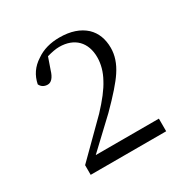

<svg xmlns="http://www.w3.org/2000/svg" viewBox="-111 -990 598 619"><g transform="rotate(-30 188.5 -681.0)"><path d="M336 -464V-511H101L204 -608C245 -649 274 -682 289 -705C307 -732 316 -759 316 -786C316 -819 306 -846 285 -866C262 -887 230 -898 189 -898C155 -898 126 -890 102 -873C75 -856 59 -832 53 -802C58 -791 68 -785 81 -785C94 -785 105 -797 112 -821L127 -864C145 -869 160 -872 173 -872C230 -872 263 -837 263 -782C263 -757 256 -731 242 -706C229 -681 207 -653 177 -621L55 -500V-464Z"/></g></svg>

Font: AllPunType ExtraLight
Style: Regular
Weight: 280
Version: 1.0